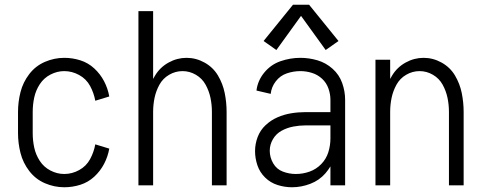

<svg xmlns="http://www.w3.org/2000/svg" viewBox="-20 -782 2040 810"><path d="M251 8Q209 8 169.5 -9Q130 -26 103.5 -60.5Q77 -95 66.5 -136.5Q56 -178 56 -220V-310Q56 -352 66.5 -393.5Q77 -435 103.5 -469.5Q130 -504 169.5 -521Q209 -538 251 -538Q286 -538 319 -527.5Q352 -517 377.5 -493.5Q403 -470 419 -439.5Q435 -409 441 -375L382 -357Q376 -390 360 -419.5Q344 -449 314 -465.5Q284 -482 251 -482Q221 -482 193 -467.5Q165 -453 148 -427Q131 -401 124.5 -371Q118 -341 118 -310V-220Q118 -189 124.5 -159Q131 -129 148 -103Q165 -77 193 -62.5Q221 -48 251 -48Q284 -48 314 -64.5Q344 -81 360 -110.5Q376 -140 382 -173L441 -155Q435 -121 419 -90.5Q403 -60 377.5 -36.5Q352 -13 319 -2.5Q286 8 251 8Z M564 0V-735H626V-449Q630 -456 634 -463Q655 -498 691 -518Q727 -538 767 -538Q807 -538 843 -518Q879 -498 899.5 -463.5Q920 -429 928 -389.5Q936 -350 936 -310V0H874V-310Q874 -340 868 -369Q862 -398 847.5 -424.5Q833 -451 806.5 -466.5Q780 -482 750 -482Q720 -482 693.5 -466.5Q667 -451 652.5 -424.5Q638 -398 632 -369Q626 -340 626 -310V0Z M1146 -571 1092 -609 1216 -762H1284L1408 -609L1354 -571L1250 -715ZM1212 8Q1181 8 1151 -1.5Q1121 -11 1098.5 -33Q1076 -55 1066 -84.5Q1056 -114 1056 -144.5Q1056 -175 1067 -204Q1078 -233 1100.5 -254Q1123 -275 1150.5 -287Q1178 -299 1208 -304Q1238 -309 1269 -309H1374V-361Q1374 -385 1365.5 -409Q1357 -433 1338.5 -450Q1320 -467 1296 -474.5Q1272 -482 1247 -482Q1218 -482 1190 -472.5Q1162 -463 1143.5 -439Q1125 -415 1122 -386L1062 -400Q1067 -442 1095 -476Q1123 -510 1164 -524Q1205 -538 1247 -538Q1284 -538 1319.5 -527.5Q1355 -517 1383 -492Q1411 -467 1423.5 -432Q1436 -397 1436 -361V0H1374V-80Q1365 -65 1353 -51Q1327 -21 1289 -6.5Q1251 8 1212 8ZM1228 -48Q1258 -48 1286 -58Q1314 -68 1335 -89.5Q1356 -111 1365 -139.5Q1374 -168 1374 -198V-253H1269Q1243 -253 1217 -248Q1191 -243 1168 -230.5Q1145 -218 1131.5 -195Q1118 -172 1118 -146Q1118 -118 1132.5 -93Q1147 -68 1173.5 -58Q1200 -48 1228 -48Z M1564 0V-530H1626V-449Q1630 -456 1634 -463Q1655 -498 1691 -518Q1727 -538 1767 -538Q1807 -538 1843 -518Q1879 -498 1899.5 -463.5Q1920 -429 1928 -389.5Q1936 -350 1936 -310V0H1874V-310Q1874 -340 1868 -369Q1862 -398 1847.5 -424.5Q1833 -451 1806.5 -466.5Q1780 -482 1750 -482Q1720 -482 1693.5 -466.5Q1667 -451 1652.5 -424.5Q1638 -398 1632 -369Q1626 -340 1626 -310V0Z"/></svg>

Font: Iosevka SS01 Light
Style: Regular
Weight: 300
Monospace: yes
Designer: Belleve Invis
Foundry: Belleve Invis
Version: 2.3.3; ttfautohint (v1.8.3)